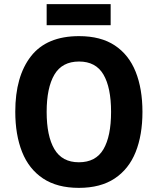

<svg xmlns="http://www.w3.org/2000/svg" viewBox="-20 -900 764 930"><path d="M670 -358Q670 -246 637 -163.5Q604 -81 535.5 -35.5Q467 10 362 10Q257 10 188.5 -35.5Q120 -81 87 -164Q54 -247 54 -359Q54 -530 130 -627.5Q206 -725 363 -725Q468 -725 536 -680Q604 -635 637 -552.5Q670 -470 670 -358ZM206 -358Q206 -241 243.5 -177.5Q281 -114 362 -114Q444 -114 481 -177Q518 -240 518 -358Q518 -476 481 -539Q444 -602 363 -602Q281 -602 243.5 -538.5Q206 -475 206 -358ZM516 -880V-778H206V-880Z"/></svg>

Font: Noto Sans Tamil SemiCondensed
Style: Bold
Weight: 700
Width: 4
Designer: Jelle Bosma - Monotype Design Team
Foundry: Monotype Imaging Inc.
Version: Version 2.004; ttfautohint (v1.8.4.7-5d5b)